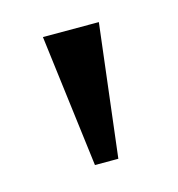

<svg xmlns="http://www.w3.org/2000/svg" viewBox="-51 -760 301 325"><g transform="rotate(-15 99.5 -598.0)"><path d="M79 -482 50 -714H148L120 -482Z"/></g></svg>

Font: Noto Serif Tamil Condensed
Style: Regular
Weight: 400
Width: 3
Designer: Indian Type Foundry, Tom Grace, and the Monotype Design Team
Foundry: Monotype Imaging Inc.
Version: Version 2.004; ttfautohint (v1.8.4.7-5d5b)